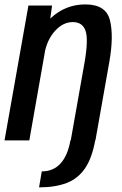

<svg xmlns="http://www.w3.org/2000/svg" viewBox="-39 -620 537 848"><path d="M133.5 207.5 145.5 137Q196.5 137 228.5 101.8Q260.5 66.5 272 0H273.5L334.5 -344.5Q352 -445.5 338.8 -484Q325.5 -522.5 282.5 -522.5Q239.5 -522.5 204 -483.5Q172.5 -448.5 160.5 -397.5L90.5 0H-19L86.5 -595.5H191L183 -538Q185 -539.5 186.5 -541Q251 -600.5 338 -600.5Q429 -600.5 446.5 -530.8Q464 -461 444 -347.5L382.5 0H381.5Q367.5 78 336.5 123.5Q305.5 169 255.2 188.2Q205 207.5 133.5 207.5Z"/></svg>

Font: Anybody Medium
Style: Italic
Weight: 500
Italic angle: -10°
Designer: Tyler Finck
Foundry: Etcetera Type Company
Version: Version 1.010; ttfautohint (v1.8.3) -l 8 -r 50 -G 200 -x 14 